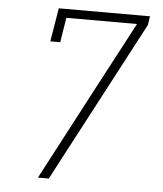

<svg xmlns="http://www.w3.org/2000/svg" viewBox="-53 -781 705 828"><g transform="rotate(5 300.0 -367.5)"><path d="M142 0 348 -391 510 -697H204L187 -590H144L168 -735H563L557 -697L189 0Z"/></g></svg>

Font: Iosevka Etoile XLtObl
Style: Regular
Weight: 200
Italic angle: -9°
Designer: Belleve Invis
Foundry: Belleve Invis
Version: Version 15.5.2; ttfautohint (v1.8.4)